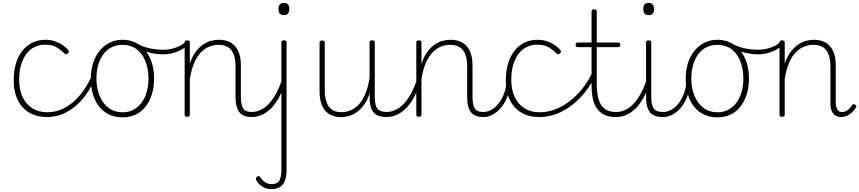

<svg xmlns="http://www.w3.org/2000/svg" viewBox="-20 -795 5961 1332"><path d="M307 17Q199 17 137 -51Q75 -119 75 -238Q75 -299 89.5 -350.5Q104 -402 132.5 -439.5Q161 -477 202 -498Q243 -519 297 -519Q343 -519 385 -499Q427 -479 455 -446Q457 -442 457.5 -437Q458 -432 450 -424Q443 -417 437 -418.5Q431 -420 427 -424Q397 -454 367.5 -469.5Q338 -485 293 -485Q253 -485 220 -469Q187 -453 163 -421Q139 -389 126 -344Q113 -299 113 -242Q113 -173 136.5 -122.5Q160 -72 204 -44Q248 -16 309 -16Q318 -16 322.5 -11Q327 -6 327 0.5Q327 7 322 12Q317 17 307 17Z M307 17Q298 17 293.5 12Q289 7 289 0.5Q289 -6 294 -11Q299 -16 309 -16Q371 -16 427.5 -46Q484 -76 531.5 -131.5Q579 -187 614 -263Q618 -271 625 -271Q632 -271 637 -265.5Q642 -260 638 -250Q603 -165 551 -105.5Q499 -46 437 -14.5Q375 17 307 17Z M830 19Q761 19 711.5 -15Q662 -49 636 -109.5Q610 -170 610 -250Q610 -310 626.5 -359.5Q643 -409 672.5 -444.5Q702 -480 742 -499.5Q782 -519 830 -519Q895 -519 944.5 -485Q994 -451 1021.5 -390.5Q1049 -330 1049 -250Q1049 -202 1039 -161Q1029 -120 1010.5 -86.5Q992 -53 965.5 -29.5Q939 -6 905 6.5Q871 19 830 19ZM830 -16Q873 -16 905.5 -33.5Q938 -51 961.5 -82Q985 -113 997.5 -156Q1010 -199 1010 -250Q1010 -319 988 -372.5Q966 -426 926 -455Q886 -484 830 -484Q789 -484 755 -467.5Q721 -451 697.5 -419.5Q674 -388 661.5 -345Q649 -302 649 -250Q649 -182 671.5 -129Q694 -76 734 -46Q774 -16 830 -16Z M1115 -418Q1067 -418 1018.5 -430Q970 -442 918 -471Q911 -473 910 -478Q909 -483 911 -488Q913 -493 917.5 -495Q922 -497 928 -494Q971 -470 1017.5 -460Q1064 -450 1117 -450Q1144 -450 1172 -456.5Q1200 -463 1225.5 -475.5Q1251 -488 1266 -505Q1272 -511 1276.5 -510.5Q1281 -510 1284.5 -505.5Q1288 -501 1287.5 -494.5Q1287 -488 1282 -481Q1258 -460 1230 -446Q1202 -432 1173.5 -425Q1145 -418 1115 -418Z M1727 17Q1694 17 1672 7.5Q1650 -2 1637.5 -20.5Q1625 -39 1619.5 -64.5Q1614 -90 1614 -123V-331Q1614 -381 1602 -415Q1590 -449 1564 -466.5Q1538 -484 1495 -484Q1465 -484 1434 -472.5Q1403 -461 1376 -434Q1349 -407 1328.5 -361.5Q1308 -316 1297 -247V0Q1297 8 1292.5 11.5Q1288 15 1278 15Q1269 15 1265 11.5Q1261 8 1261 0V-500Q1261 -508 1265 -511.5Q1269 -515 1278 -515Q1288 -515 1292.5 -511.5Q1297 -508 1297 -500V-353Q1314 -404 1338 -436Q1362 -468 1389.5 -486.5Q1417 -505 1445 -512Q1473 -519 1499 -519Q1543 -519 1577 -501.5Q1611 -484 1631 -444.5Q1651 -405 1651 -340V-123Q1651 -70 1666 -44Q1681 -18 1727 -18Q1734 -18 1737.5 -12.5Q1741 -7 1741 -0.5Q1741 6 1737.5 11.5Q1734 17 1727 17Z M1724 17Q1715 17 1710 11.5Q1705 6 1705 -0.5Q1705 -7 1710 -12.5Q1715 -18 1724 -18Q1759 -18 1791 -34Q1823 -50 1849 -79Q1875 -108 1896.5 -148Q1918 -188 1934 -235Q1936 -244 1943.5 -244.5Q1951 -245 1956 -239Q1961 -233 1958 -223Q1944 -176 1922.5 -132.5Q1901 -89 1872 -56Q1843 -23 1806 -3Q1769 17 1724 17Z M1862 517Q1826 517 1799 499Q1772 481 1757 454Q1756 448 1756 442Q1756 436 1762 431Q1771 426 1776.5 427Q1782 428 1786 435Q1799 455 1818 468.5Q1837 482 1863 482Q1906 482 1919 456.5Q1932 431 1932 385V-500Q1932 -508 1936.5 -511.5Q1941 -515 1950 -515Q1960 -515 1964 -511.5Q1968 -508 1968 -500V388Q1968 427 1957.5 456Q1947 485 1924 501Q1901 517 1862 517ZM1949 -690Q1930 -690 1921 -701Q1912 -712 1912 -733Q1912 -754 1921.5 -764.5Q1931 -775 1949 -775Q1968 -775 1977.5 -764.5Q1987 -754 1987 -733Q1987 -712 1977.5 -701Q1968 -690 1949 -690Z M2345 18Q2304 18 2270.5 0.5Q2237 -17 2217 -57Q2197 -97 2197 -161V-499Q2197 -507 2201 -510.5Q2205 -514 2214 -514Q2224 -514 2228.5 -510.5Q2233 -507 2233 -499V-169Q2233 -121 2245 -87Q2257 -53 2282 -35Q2307 -17 2348 -17Q2379 -17 2409 -28Q2439 -39 2465.5 -66Q2492 -93 2512.5 -139.5Q2533 -186 2544 -255V-500Q2544 -509 2548.5 -512Q2553 -515 2563 -515Q2572 -515 2576 -512Q2580 -509 2580 -500V-123Q2580 -66 2597.5 -42Q2615 -18 2662 -18Q2669 -18 2673 -12.5Q2677 -7 2677 -0.5Q2677 6 2673.5 11.5Q2670 17 2662 17Q2633 17 2612 10.5Q2591 4 2577 -9.5Q2563 -23 2555.5 -43.5Q2548 -64 2545 -91V-149Q2529 -99 2504.5 -66.5Q2480 -34 2453 -15.5Q2426 3 2397.5 10.5Q2369 18 2345 18Z M2660 17Q2651 17 2646 11.5Q2641 6 2641 -0.5Q2641 -7 2646 -12.5Q2651 -18 2660 -18Q2695 -18 2727 -34Q2759 -50 2785 -79Q2811 -108 2832.5 -148Q2854 -188 2870 -235Q2872 -244 2879.5 -244.5Q2887 -245 2892 -239Q2897 -233 2894 -223Q2880 -176 2858.5 -132.5Q2837 -89 2808 -56Q2779 -23 2742 -3Q2705 17 2660 17Z M3334 17Q3301 17 3279 7.5Q3257 -2 3244.5 -20.5Q3232 -39 3226.5 -64.5Q3221 -90 3221 -123V-331Q3221 -381 3209 -415Q3197 -449 3171 -466.5Q3145 -484 3102 -484Q3072 -484 3041 -472.5Q3010 -461 2983 -434Q2956 -407 2935.5 -361.5Q2915 -316 2904 -247V0Q2904 8 2899.5 11.5Q2895 15 2885 15Q2876 15 2872 11.5Q2868 8 2868 0V-500Q2868 -508 2872 -511.5Q2876 -515 2885 -515Q2895 -515 2899.5 -511.5Q2904 -508 2904 -500V-353Q2921 -404 2945 -436Q2969 -468 2996.5 -486.5Q3024 -505 3052 -512Q3080 -519 3106 -519Q3150 -519 3184 -501.5Q3218 -484 3238 -444.5Q3258 -405 3258 -340V-123Q3258 -70 3273 -44Q3288 -18 3334 -18Q3341 -18 3344.5 -12.5Q3348 -7 3348 -0.5Q3348 6 3344.5 11.5Q3341 17 3334 17Z M3331 17Q3322 17 3317 11.5Q3312 6 3312 -0.5Q3312 -7 3317 -12.5Q3322 -18 3331 -18Q3363 -18 3391 -34.5Q3419 -51 3440.5 -79Q3462 -107 3475.5 -142.5Q3489 -178 3493 -215Q3494 -225 3500.5 -227.5Q3507 -230 3513 -226.5Q3519 -223 3519 -213Q3516 -171 3501.5 -130Q3487 -89 3462 -56Q3437 -23 3403.5 -3Q3370 17 3331 17Z M3721 17Q3613 17 3551 -51Q3489 -119 3489 -238Q3489 -299 3503.5 -350.5Q3518 -402 3546.5 -439.5Q3575 -477 3616 -498Q3657 -519 3711 -519Q3757 -519 3799 -499Q3841 -479 3869 -446Q3871 -442 3871.5 -437Q3872 -432 3864 -424Q3857 -417 3851 -418.5Q3845 -420 3841 -424Q3811 -454 3781.5 -469.5Q3752 -485 3707 -485Q3667 -485 3634 -469Q3601 -453 3577 -421Q3553 -389 3540 -344Q3527 -299 3527 -242Q3527 -173 3550.5 -122.5Q3574 -72 3618 -44Q3662 -16 3723 -16Q3732 -16 3736.5 -11Q3741 -6 3741 0.5Q3741 7 3736 12Q3731 17 3721 17Z M3721 17Q3712 17 3707.5 12Q3703 7 3703 0.5Q3703 -6 3708 -11Q3713 -16 3723 -16Q3793 -16 3860.5 -48.5Q3928 -81 3987 -142Q4046 -203 4087 -287Q4092 -296 4100.5 -296Q4109 -296 4113.5 -289Q4118 -282 4111 -270Q4066 -180 4004 -116Q3942 -52 3870 -17.5Q3798 17 3721 17Z M4253 17Q4205 17 4173 1.5Q4141 -14 4121 -42.5Q4101 -71 4092.5 -112Q4084 -153 4084 -204V-468H3988Q3980 -468 3976.5 -472.5Q3973 -477 3973 -484Q3973 -492 3976.5 -496Q3980 -500 3988 -500H4084V-715Q4084 -723 4088 -726.5Q4092 -730 4102 -730Q4111 -730 4115.5 -726.5Q4120 -723 4120 -715V-500H4268Q4276 -500 4279.5 -496Q4283 -492 4283 -484Q4283 -477 4279.5 -472.5Q4276 -468 4268 -468H4120V-219Q4120 -179 4125 -142.5Q4130 -106 4144 -78Q4158 -50 4184.5 -34Q4211 -18 4254 -18Q4262 -18 4266 -12.5Q4270 -7 4270.5 -0.5Q4271 6 4266.5 11.5Q4262 17 4253 17Z M4254 17Q4245 17 4240 11.5Q4235 6 4235 -0.5Q4235 -7 4240 -12.5Q4245 -18 4254 -18Q4289 -18 4321 -34Q4353 -50 4379 -79Q4405 -108 4426.5 -148Q4448 -188 4464 -235Q4466 -244 4473.5 -244.5Q4481 -245 4486 -239Q4491 -233 4488 -223Q4474 -176 4452.5 -132.5Q4431 -89 4402 -56Q4373 -23 4336 -3Q4299 17 4254 17Z M4580 17Q4545 17 4521.5 7.5Q4498 -2 4485.5 -20.5Q4473 -39 4467.5 -64.5Q4462 -90 4462 -123V-500Q4462 -508 4466.5 -511.5Q4471 -515 4479 -515Q4489 -515 4493.5 -511.5Q4498 -508 4498 -500V-123Q4498 -70 4514 -44Q4530 -18 4580 -18Q4587 -18 4590 -12.5Q4593 -7 4593 -0.5Q4593 6 4590 11.5Q4587 17 4580 17ZM4479 -690Q4460 -690 4451.5 -701Q4443 -712 4443 -733Q4443 -754 4451.5 -764.5Q4460 -775 4479 -775Q4498 -775 4507.5 -764.5Q4517 -754 4517 -733Q4518 -711 4508.5 -700.5Q4499 -690 4479 -690Z M4579 17Q4570 17 4565 11.5Q4560 6 4560 -0.5Q4560 -7 4565 -12.5Q4570 -18 4579 -18Q4611 -18 4639 -34.5Q4667 -51 4688.5 -79Q4710 -107 4723.5 -142.5Q4737 -178 4741 -215Q4742 -225 4748.5 -227.5Q4755 -230 4761 -226.5Q4767 -223 4767 -213Q4764 -171 4749.5 -130Q4735 -89 4710 -56Q4685 -23 4651.5 -3Q4618 17 4579 17Z M4957 19Q4888 19 4838.5 -15Q4789 -49 4763 -109.5Q4737 -170 4737 -250Q4737 -310 4753.5 -359.5Q4770 -409 4799.5 -444.5Q4829 -480 4869 -499.5Q4909 -519 4957 -519Q5022 -519 5071.5 -485Q5121 -451 5148.5 -390.5Q5176 -330 5176 -250Q5176 -202 5166 -161Q5156 -120 5137.5 -86.5Q5119 -53 5092.5 -29.5Q5066 -6 5032 6.5Q4998 19 4957 19ZM4957 -16Q5000 -16 5032.5 -33.5Q5065 -51 5088.5 -82Q5112 -113 5124.5 -156Q5137 -199 5137 -250Q5137 -319 5115 -372.5Q5093 -426 5053 -455Q5013 -484 4957 -484Q4916 -484 4882 -467.5Q4848 -451 4824.5 -419.5Q4801 -388 4788.5 -345Q4776 -302 4776 -250Q4776 -182 4798.5 -129Q4821 -76 4861 -46Q4901 -16 4957 -16Z M5242 -418Q5194 -418 5145.5 -430Q5097 -442 5045 -471Q5038 -473 5037 -478Q5036 -483 5038 -488Q5040 -493 5044.5 -495Q5049 -497 5055 -494Q5098 -470 5144.5 -460Q5191 -450 5244 -450Q5271 -450 5299 -456.5Q5327 -463 5352.5 -475.5Q5378 -488 5393 -505Q5399 -511 5403.5 -510.5Q5408 -510 5411.5 -505.5Q5415 -501 5414.5 -494.5Q5414 -488 5409 -481Q5385 -460 5357 -446Q5329 -432 5300.5 -425Q5272 -418 5242 -418Z M5816 17Q5799 17 5785 11Q5771 5 5761 -6.5Q5751 -18 5746 -35.5Q5741 -53 5741 -77V-331Q5741 -381 5729 -415Q5717 -449 5691 -466.5Q5665 -484 5622 -484Q5592 -484 5561 -472.5Q5530 -461 5503 -434.5Q5476 -408 5455.5 -362Q5435 -316 5424 -247V0Q5424 8 5419.5 11.5Q5415 15 5405 15Q5396 15 5392 11.5Q5388 8 5388 0V-500Q5388 -508 5392 -511.5Q5396 -515 5405 -515Q5415 -515 5419.5 -511.5Q5424 -508 5424 -500V-354Q5441 -403 5465 -435Q5489 -467 5516.5 -485.5Q5544 -504 5572 -511.5Q5600 -519 5626 -519Q5670 -519 5704 -501.5Q5738 -484 5758 -444.5Q5778 -405 5778 -340V-91Q5778 -68 5782 -52Q5786 -36 5795.5 -27Q5805 -18 5822 -18Q5834 -18 5845 -22.5Q5856 -27 5868 -37.5Q5880 -48 5892 -65Q5896 -72 5901 -72.5Q5906 -73 5913 -68Q5918 -65 5920 -60Q5922 -55 5918 -49Q5906 -29 5889 -14Q5872 1 5853.5 9Q5835 17 5816 17Z"/></svg>

Font: Playwrite NG Modern Thin
Style: Regular
Weight: 250
Designer: Veronika Burian, José Scaglione
Foundry: TypeTogether
Version: Version 1.002